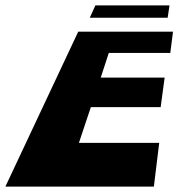

<svg xmlns="http://www.w3.org/2000/svg" viewBox="-34 -695 664 715"><path d="M321.3 -675 300.3 -629H590.3L597.3 -675ZM610.3 -577H257.3L-14 0H539L558.9 -163H259.9L304.3 -296H564.3L579.1 -406H341.1L371.2 -498H600.2Z"/></svg>

Font: Hussar Milosc
Style: Obl
Weight: 700
Foundry: Cannot Into Space Fonts
Version: Version 1.02